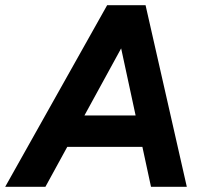

<svg xmlns="http://www.w3.org/2000/svg" viewBox="-54 -720 791 740"><path d="M-34 0 359 -700H504L121 0ZM528 0 377 -700H507L666 0ZM123 -154 143 -275H582L562 -154Z"/></svg>

Font: Figtree Light
Style: Bold Italic
Weight: 700
Italic angle: -9.5°
Version: Version 2.000